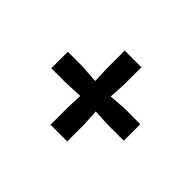

<svg xmlns="http://www.w3.org/2000/svg" viewBox="-97 -752 863 863"><g transform="rotate(45 334.5 -320.0)"><path d="M281 -84.5V-194L284 -270.5L193 -266.5H104V-371.5H193L284 -365.5L281 -443V-556H387V-443L382.5 -365.5L460.5 -371.5H564.5V-266.5H460.5L382.5 -270.5L387 -194V-84.5Z"/></g></svg>

Font: Merriweather 20pt Black
Style: Regular
Weight: 900
Version: Version 2.100